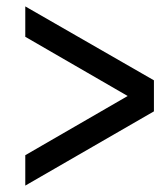

<svg xmlns="http://www.w3.org/2000/svg" viewBox="-20 -594 515 600"><path d="M59 -14V-109L379 -294L59 -479V-574L461 -343V-246Z"/></svg>

Font: Orbitron
Style: Regular
Weight: 400
Designer: Matt McInerney
Foundry: The League of Moveable Type
Version: Version 2.001